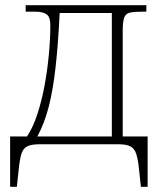

<svg xmlns="http://www.w3.org/2000/svg" viewBox="-20 -556 628 740"><path d="M19 164V-30H84Q107 -64 124 -116Q141 -168 152 -228Q163 -288 168.5 -347.5Q174 -407 174 -458Q174 -490 160 -500.5Q146 -511 116 -511H79V-536H544V-511H526Q495 -511 479.5 -507Q464 -503 458.5 -487.5Q453 -472 453 -438V-30H549V164H523L516 98Q512 58 505 37Q498 16 482.5 8Q467 0 436 0H132Q101 0 85 8Q69 16 62.5 37Q56 58 52 98L45 164ZM124 -30H411V-506H210Q204 -383 194 -295Q184 -207 167.5 -143.5Q151 -80 124 -30Z"/></svg>

Font: Noto Serif ExtraLight
Style: Regular
Weight: 200
Designer: Monotype Design Team
Foundry: Monotype Imaging Inc.
Version: Version 2.015; ttfautohint (v1.8.4.7-5d5b)